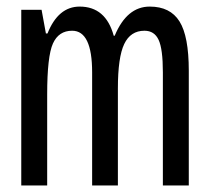

<svg xmlns="http://www.w3.org/2000/svg" viewBox="-20 -566 640 586"><path d="M477.1 0V-345.2Q477.1 -416.5 464.1 -444.3Q451.2 -472.2 420.9 -472.2Q378.4 -472.2 359.1 -431.6Q339.8 -391.1 339.8 -295.9V0H261.2V-345.2Q261.2 -472.2 200.2 -472.2Q159.2 -472.2 141.6 -433.3Q124 -394.5 124 -277.8V0H44.9V-536.1H106.9L120.1 -463.9H125Q157.7 -545.9 223.1 -545.9Q302.7 -545.9 327.1 -457H330.1Q367.2 -545.9 437 -545.9Q499.5 -545.9 527.8 -500.7Q556.2 -455.6 556.2 -350.1V0Z"/></svg>

Font: Noto Mono
Style: Regular
Weight: 400
Designer: Monotype Design Team
Foundry: Monotype Imaging Inc.
Version: Version 1.00